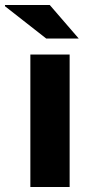

<svg xmlns="http://www.w3.org/2000/svg" viewBox="-52 -744 366 764"><path d="M261.2 -590.8H131.8L-32.2 -719.2V-724.1H146ZM68.8 0V-526.9H225.1V0Z"/></svg>

Font: Archivo Expanded
Style: Bold
Weight: 700
Width: 7
Designer: Hector Gatti
Foundry: Omnibus-Type
Version: Version 2.001